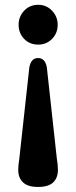

<svg xmlns="http://www.w3.org/2000/svg" viewBox="-20 -598 308 779"><path d="M134.5 160.5Q93 160.5 73.5 142Q54 123.5 54 91.5Q54 82.5 55.2 69.5Q56.5 56.5 58.5 44.5L99 -324.5Q106 -362.5 134.5 -362.5Q163 -362.5 170 -325L210.5 44.5Q215 71.5 215 91.5Q215 123.5 195.8 142Q176.5 160.5 134.5 160.5ZM135 -578.5Q168.5 -578.5 191.2 -554.5Q214 -530.5 214 -497.5Q214 -463.5 191.2 -440.2Q168.5 -417 135 -417Q100.5 -417 78 -440.2Q55.5 -463.5 55.5 -497.5Q55.5 -530.5 78 -554.5Q100.5 -578.5 135 -578.5Z"/></svg>

Font: Fraunces 144pt S100 SemiBold
Style: Regular
Weight: 600
Version: Version 1.000; ttfautohint (v1.8.3)